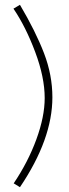

<svg xmlns="http://www.w3.org/2000/svg" viewBox="-20 -750 287 799"><path d="M198 -345Q198 -171 63 29L37 13Q97 -76 131.5 -170.5Q166 -265 166 -342Q166 -428 126.5 -533.5Q87 -639 36 -714L63 -730Q128 -620 163 -529Q198 -438 198 -345Z"/></svg>

Font: Raleway
Style: ExtraLight
Weight: 200
Designer: Matt McInerney, Pablo Impallari, Rodrigo Fuenzalida
Foundry: Matt McInerney, Pablo Impallari, Rodrigo Fuenzalida
Version: Version 2.001